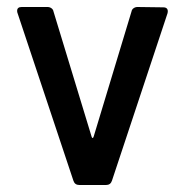

<svg xmlns="http://www.w3.org/2000/svg" viewBox="-20 -529 531 549"><path d="M190 -12 30 -492Q29 -494 29 -498Q29 -509 42 -509H116Q122 -509 127 -505.5Q132 -502 133 -496L242 -138Q243 -134 245 -134.5Q247 -135 248 -139L356 -496Q357 -502 362 -505.5Q367 -509 373 -509L447 -508Q455 -508 458 -503.5Q461 -499 459 -491L300 -12Q296 0 283 0H207Q194 0 190 -12Z"/></svg>

Font: Barlow_Medium_SS
Style: Regular
Weight: 500
Designer: Jeremy Tribby
Foundry: Jeremy Tribby
Version: Version 1.101 August 23, 2024